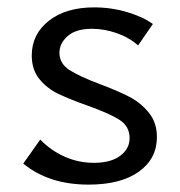

<svg xmlns="http://www.w3.org/2000/svg" viewBox="-20 -494 488 520"><path d="M217 -208Q169 -225 138.5 -239.5Q108 -254 87 -279.5Q66 -305 66 -344Q66 -401 112 -437.5Q158 -474 235 -474Q282 -474 325 -461Q368 -448 394 -429L354 -371Q329 -393 295.5 -404.5Q262 -416 229 -416Q186 -416 163.5 -396.5Q141 -377 141 -351Q141 -322 168 -304.5Q195 -287 251 -266Q299 -248 330 -232Q361 -216 383 -189Q405 -162 405 -123Q405 -64 356 -29Q307 6 220 6Q112 6 43 -51L89 -116Q118 -86 155.5 -69.5Q193 -53 234 -53Q280 -53 305.5 -72Q331 -91 331 -120Q331 -152 303.5 -169.5Q276 -187 217 -208Z"/></svg>

Font: Ysabeau SC Medium
Style: Regular
Weight: 500
Designer: Christian Thalmann (Catharsis Fonts)
Version: Version 0.003